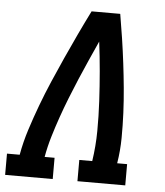

<svg xmlns="http://www.w3.org/2000/svg" viewBox="-60 -782 712 828"><g transform="rotate(5 296.5 -367.5)"><path d="M-7 0V-92H48Q58 -148 75.5 -202.5Q93 -257 113 -310.5Q133 -364 156 -417.5Q179 -471 203 -524Q227 -577 252 -630Q277 -683 303 -735H427Q436 -683 444 -630Q452 -577 458.5 -524Q465 -471 470 -418Q475 -365 477.5 -311Q480 -257 479.5 -202Q479 -147 470 -92H513V0H306V-92H362Q372 -158 372.5 -223Q373 -288 369.5 -352.5Q366 -417 360.5 -481Q355 -545 347 -608Q328 -566 309 -523.5Q290 -481 272 -438.5Q254 -396 237 -353Q220 -310 205 -267Q190 -224 177 -180.5Q164 -137 156 -92H199V0Z"/></g></svg>

Font: Iosevka Curly Slab SmBdExObl
Style: Regular
Weight: 600
Width: 7
Italic angle: -9°
Monospace: yes
Designer: Belleve Invis
Foundry: Belleve Invis
Version: Version 11.1.0; ttfautohint (v1.8.3)